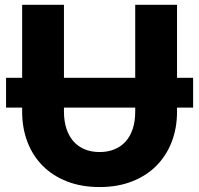

<svg xmlns="http://www.w3.org/2000/svg" viewBox="-20 -748 805 776"><path d="M526.5 -313H238.5V-297.5Q238.5 -259 248.2 -228.8Q258 -198.5 276.5 -177.2Q295 -156 321.8 -144.8Q348.5 -133.5 382.5 -133.5Q416.5 -133.5 443.2 -144.8Q470 -156 488.5 -177Q507 -198 516.8 -228.2Q526.5 -258.5 526.5 -297ZM760.5 -313H695.5V-297Q695.5 -230 673.8 -174Q652 -118 611.5 -77.5Q571 -37 513 -14.5Q455 8 382.5 8Q309.5 8 251.5 -14.5Q193.5 -37 153 -77.5Q112.5 -118 91 -174Q69.5 -230 69.5 -297V-313H4.5V-433.5H69.5V-728.5H238.5V-433.5H526.5V-728.5H695.5V-433.5H760.5Z"/></svg>

Font: Lato ExtraBold
Style: Regular
Weight: 800
Designer: Lukasz Dziedzic with Adam Twardoch and Botio Nikoltchev
Foundry: tyPoland Lukasz Dziedzic
Version: Version 2.015; 2015-08-06; http://www.latofonts.com/